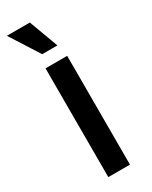

<svg xmlns="http://www.w3.org/2000/svg" viewBox="-232 -956 795 1006"><g transform="rotate(-30 165.5 -453.5)"><path d="M100 0V-658H231V0ZM122 -731 10 -907H149L214 -731Z"/></g></svg>

Font: Ysabeau
Style: Bold
Weight: 700
Designer: Christian Thalmann (Catharsis Fonts)
Version: Version 2.000;gftools[0.9.27.dev2+g8671c4b]